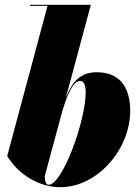

<svg xmlns="http://www.w3.org/2000/svg" viewBox="-20 -770 585 800"><path d="M178 -745.5 10 -120C60 -37 149.5 10 230.5 10C389.5 10 522.5 -151.5 522.5 -307.5C522.5 -405.5 480 -469 383 -469C314 -469 280 -429 253.5 -359.5L358.5 -750H104.5V-745.5ZM166.5 -36 239 -305C259.5 -373 284 -433 314.5 -433C329.5 -433 337 -415 337 -384.5C337 -266 240 0 182.5 0C170 0 166.5 -21 166.5 -36Z"/></svg>

Font: Bodoni* 36pt Fatface
Style: Italic
Weight: 900
Italic angle: -13°
Version: Version 2.3